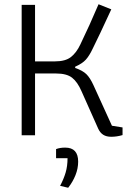

<svg xmlns="http://www.w3.org/2000/svg" viewBox="-20 -637 629 904"><path d="M442 -32 364 -207Q345 -251 319.5 -271Q294 -291 244 -291H145V0H82V-614H145V-348H239Q288 -348 314 -368.5Q340 -389 358 -427Q402 -518 444 -617L504 -593Q446 -467 417 -409Q401 -375 384.5 -356.5Q368 -338 334 -323V-317Q369 -305 386.5 -288Q404 -271 420 -236L507 -45L557 -37V-1Q530 7 504 7Q481 7 466 -2.5Q451 -12 442 -32ZM263 238Q280 206 289 175.5Q298 145 298 108H244V65Q262 58 287 58Q348 58 348 124Q348 156 335.5 187.5Q323 219 301 247Z"/></svg>

Font: Athiti
Style: Regular
Weight: 400
Designer: CadsonDemak Team
Foundry: CadsonDemak
Version: Version 1.032